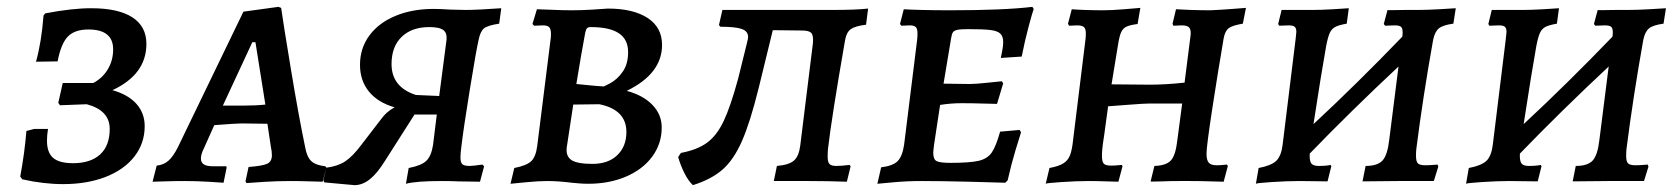

<svg xmlns="http://www.w3.org/2000/svg" viewBox="-20 -528 4886 560"><path d="M45 -5 39 -13Q52 -83 57 -146L80 -152H120Q117 -133 117 -118Q117 -83 135 -67.5Q153 -52 193 -52Q244 -52 272 -77.5Q300 -103 300 -152Q300 -206 233 -224L155 -221L150 -228L163 -286H252Q279 -300 294.5 -326Q310 -352 310 -384Q310 -442 238 -442Q198 -442 178 -421.5Q158 -401 148 -349L85 -348Q101 -405 107 -483L112 -489Q190 -504 246 -504Q325 -504 366 -477.5Q407 -451 407 -400Q407 -311 308 -265Q354 -252 378 -225Q402 -198 402 -160Q402 -110 372 -71.5Q342 -33 288 -12Q234 9 164 9Q107 9 45 -5Z M929 -43 932 -39 921 2Q911 2 883.5 1Q856 0 828 0Q788 0 749 2.5Q710 5 699 6L696 1L705 -41Q746 -44 759.5 -50.5Q773 -57 773 -75Q773 -87 770 -100L760 -167L685 -168Q670 -168 605 -163L575 -96Q566 -78 566 -66Q566 -54 574.5 -48.5Q583 -43 602 -43H640L641 -39L632 5Q622 4 586.5 2Q551 0 518 0Q486 0 460 1Q434 2 425 2L437 -45Q457 -47 471 -59Q485 -71 499 -99L690 -494L792 -508L800 -505Q806 -462 828.5 -326Q851 -190 870 -99Q875 -70 888 -58Q901 -46 929 -43ZM690 -220Q727 -220 754 -223L725 -405H716L630 -220Z M1326 -103Q1323 -82 1323 -69Q1323 -54 1328.5 -49Q1334 -44 1350 -44Q1359 -44 1387 -48L1392 -43L1380 2L1316 1Q1298 0 1268 0Q1194 0 1164 8L1172 -38Q1209 -45 1223.5 -59Q1238 -73 1243 -105L1254 -194H1189L1103 -59Q1080 -22 1058.5 -5Q1037 12 1014 12L926 4L923 -2L932 -39Q965 -43 987 -57.5Q1009 -72 1035 -107L1085 -172Q1098 -190 1108 -199Q1118 -208 1131 -215Q1082 -229 1056 -261Q1030 -293 1030 -339Q1030 -387 1057 -424Q1084 -461 1133 -481.5Q1182 -502 1245 -502Q1262 -502 1294 -500L1339 -499Q1372 -499 1442 -504L1436 -459Q1403 -454 1392 -445.5Q1381 -437 1376 -412Q1369 -382 1350.5 -268Q1332 -154 1326 -103ZM1261 -248 1282 -409Q1285 -431 1273.5 -440Q1262 -449 1232 -449Q1181 -449 1151.5 -420.5Q1122 -392 1122 -341Q1122 -274 1193 -251Z M1469 8 1480 -38Q1516 -45 1529.5 -58Q1543 -71 1547 -103L1586 -414Q1587 -420 1587 -429Q1587 -443 1582 -448.5Q1577 -454 1564 -454L1538 -453L1533 -458L1546 -501Q1558 -501 1589 -499.5Q1620 -498 1648 -498Q1676 -498 1708.5 -500Q1741 -502 1753 -503Q1827 -503 1869 -475.5Q1911 -448 1911 -397Q1911 -313 1808 -263Q1856 -250 1883 -222Q1910 -194 1910 -156Q1910 -109 1882.5 -71.5Q1855 -34 1806 -13Q1757 8 1696 8Q1683 8 1670.5 7Q1658 6 1648 5Q1608 0 1577 0Q1550 0 1515 3.5Q1480 7 1469 8ZM1739 -276Q1739 -274 1759.5 -285Q1780 -296 1796 -318.5Q1812 -341 1812 -376Q1812 -413 1785 -431Q1758 -449 1703 -449Q1695 -449 1692 -445.5Q1689 -442 1687 -433Q1676 -375 1661 -283Q1671 -282 1696 -279.5Q1721 -277 1739 -276ZM1633 -98Q1630 -72 1647 -61Q1664 -50 1708 -50Q1754 -50 1780.5 -75.5Q1807 -101 1807 -143Q1807 -208 1728 -224L1652 -223Z M2395 -94Q2394 -85 2394 -71Q2394 -55 2399.5 -49.5Q2405 -44 2419 -44Q2434 -44 2458 -47L2461 -43L2450 2Q2394 0 2339 0H2237L2246 -44Q2281 -47 2295.5 -59.5Q2310 -72 2314 -103L2351 -402Q2353 -424 2346.5 -431.5Q2340 -439 2320 -439L2234 -440L2193 -272Q2168 -171 2144 -116.5Q2120 -62 2087.5 -33.5Q2055 -5 2001 12Q1987 -1 1975.5 -24.5Q1964 -48 1958 -70L1966 -82Q2014 -91 2042.5 -112Q2071 -133 2091 -175.5Q2111 -218 2133 -299L2158 -400Q2162 -416 2162 -420Q2162 -437 2143.5 -443.5Q2125 -450 2081 -450L2077 -455L2087 -499H2408Q2477 -499 2512 -503L2506 -456Q2474 -452 2461.5 -443Q2449 -434 2445 -412Q2405 -182 2395 -94Z M2752 -53Q2809 -53 2834.5 -59Q2860 -65 2872.5 -83Q2885 -101 2897 -144L2954 -149L2958 -142Q2954 -130 2941.5 -88.5Q2929 -47 2919 -2L2912 5Q2887 4 2806 2Q2725 0 2668 0Q2626 0 2588 3.5Q2550 7 2539 8L2550 -40Q2584 -44 2598 -58Q2612 -72 2617 -106L2655 -412Q2656 -420 2656 -431Q2656 -444 2651 -449Q2646 -454 2634 -454L2609 -453L2605 -458L2616 -501Q2629 -500 2667.5 -499Q2706 -498 2750 -498Q2908 -498 2991 -508L2995 -502Q2991 -491 2980 -450Q2969 -409 2960 -363L2899 -359Q2900 -364 2903 -379Q2906 -394 2906 -405Q2906 -422 2897.5 -430Q2889 -438 2868.5 -440.5Q2848 -443 2804 -443Q2782 -443 2772.5 -441Q2763 -439 2759.5 -434Q2756 -429 2754 -416L2732 -284L2808 -283Q2825 -283 2858 -286.5Q2891 -290 2902 -291L2906 -285L2888 -225Q2877 -225 2846.5 -226Q2816 -227 2783 -227Q2754 -227 2722 -222L2711 -150Q2702 -94 2702 -82Q2702 -63 2712 -58Q2722 -53 2752 -53Z M3499 -80Q3499 -61 3505.5 -53.5Q3512 -46 3528 -46Q3539 -46 3547.5 -47Q3556 -48 3559 -48Q3559 -47 3560 -46Q3561 -45 3561 -43L3549 2Q3539 2 3511.5 1Q3484 0 3451 0H3421Q3387 0 3371 1Q3360 1 3348 1.5Q3336 2 3336 1L3347 -44Q3381 -45 3395 -60Q3409 -75 3414 -120L3428 -226H3331Q3317 -226 3272 -222.5Q3227 -219 3212 -218L3200 -130Q3194 -94 3194 -74Q3194 -56 3199.5 -50.5Q3205 -45 3220 -45Q3232 -45 3240.5 -46Q3249 -47 3252 -47L3254 -43L3242 2Q3233 2 3207 1Q3181 0 3155 0Q3121 0 3076 3Q3031 6 3030 8L3041 -38Q3068 -43 3081.5 -51.5Q3095 -60 3101 -75.5Q3107 -91 3110 -121L3146 -413Q3147 -420 3147 -431Q3147 -444 3141.5 -449Q3136 -454 3122 -454L3098 -453L3095 -459L3106 -501Q3116 -500 3143.5 -499Q3171 -498 3198 -498Q3222 -498 3258 -501Q3294 -504 3306 -505L3298 -458Q3275 -455 3265 -450Q3255 -445 3250 -434Q3245 -423 3241 -398L3222 -282L3333 -281Q3379 -281 3435 -287L3451 -413Q3453 -427 3453 -431Q3453 -444 3447 -449Q3441 -454 3427 -454L3402 -453L3400 -459L3410 -501Q3423 -500 3453.5 -499Q3484 -498 3510 -498Q3534 -499 3568.5 -501.5Q3603 -504 3614 -505L3605 -459Q3575 -454 3564 -446Q3553 -438 3549 -416Q3532 -317 3515.5 -209Q3499 -101 3499 -80Z M4111 -94Q4110 -86 4110 -73Q4110 -57 4115.5 -51.5Q4121 -46 4137 -46Q4149 -46 4159.5 -47Q4170 -48 4173 -48L4175 -42L4162 0H4058L3954 1L3963 -44Q3998 -44 4012.5 -60Q4027 -76 4032 -121L4059 -334Q3921 -205 3800 -80Q3799 -59 3804.5 -51.5Q3810 -44 3826 -44Q3839 -44 3848.5 -45Q3858 -46 3861 -47L3863 -43L3852 1L3770 0Q3734 0 3689 3Q3644 6 3643 8L3651 -38Q3688 -45 3702.5 -59Q3717 -73 3721 -106L3759 -415Q3761 -431 3761 -435Q3761 -446 3756 -450Q3751 -454 3739 -454L3711 -453L3708 -458L3718 -499H3808Q3832 -499 3867.5 -501Q3903 -503 3914 -504L3908 -459Q3885 -455 3874.5 -449.5Q3864 -444 3858.5 -432Q3853 -420 3848 -394Q3834 -316 3811 -166Q3938 -284 4070 -421Q4071 -426 4071 -434Q4071 -446 4066 -450Q4061 -454 4048 -454L4020 -453L4016 -458L4027 -499Q4027 -498 4046 -498.5Q4065 -499 4080 -499H4116Q4140 -499 4177 -501Q4214 -503 4226 -504L4219 -459Q4189 -455 4177 -445.5Q4165 -436 4160 -412Q4130 -244 4111 -94Z M4724 -94Q4723 -86 4723 -73Q4723 -57 4728.5 -51.5Q4734 -46 4750 -46Q4762 -46 4772.5 -47Q4783 -48 4786 -48L4788 -42L4775 0H4671L4567 1L4576 -44Q4611 -44 4625.5 -60Q4640 -76 4645 -121L4672 -334Q4534 -205 4413 -80Q4412 -59 4417.5 -51.5Q4423 -44 4439 -44Q4452 -44 4461.5 -45Q4471 -46 4474 -47L4476 -43L4465 1L4383 0Q4347 0 4302 3Q4257 6 4256 8L4264 -38Q4301 -45 4315.5 -59Q4330 -73 4334 -106L4372 -415Q4374 -431 4374 -435Q4374 -446 4369 -450Q4364 -454 4352 -454L4324 -453L4321 -458L4331 -499H4421Q4445 -499 4480.5 -501Q4516 -503 4527 -504L4521 -459Q4498 -455 4487.5 -449.5Q4477 -444 4471.5 -432Q4466 -420 4461 -394Q4447 -316 4424 -166Q4551 -284 4683 -421Q4684 -426 4684 -434Q4684 -446 4679 -450Q4674 -454 4661 -454L4633 -453L4629 -458L4640 -499Q4640 -498 4659 -498.5Q4678 -499 4693 -499H4729Q4753 -499 4790 -501Q4827 -503 4839 -504L4832 -459Q4802 -455 4790 -445.5Q4778 -436 4773 -412Q4743 -244 4724 -94Z"/></svg>

Font: Alegreya SC Medium
Style: Italic
Weight: 500
Italic angle: -7°
Designer: Juan Pablo del Peral
Foundry: Huerta Tipografica
Version: Version 2.007; ttfautohint (v1.6)